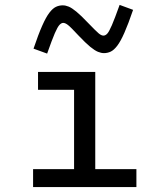

<svg xmlns="http://www.w3.org/2000/svg" viewBox="-20 -756 654 776"><path d="M279.4 -465.3H365V0H279.4ZM133.7 -465.3H322.7V-393H133.7ZM113.7 -72.3H531.3V0H113.7ZM298.2 -611.5Q265.9 -646.4 254.8 -654.9Q243.8 -663.5 235.4 -663.5Q228.3 -663.5 220.6 -655.6Q212.9 -647.7 201.6 -621.8Q190.4 -595.8 170.5 -539.4L115.5 -559.4Q135.1 -617.3 150.6 -652.1Q166 -686.9 179.6 -704.6Q193.2 -722.3 206.1 -728.3Q219 -734.4 233.3 -734.4Q245.3 -734.4 257.8 -729.2Q270.3 -724 288.7 -708.9Q307.1 -693.8 335.2 -664.2Q367.9 -630.3 378.7 -621.2Q389.6 -612.1 398 -612.1Q406.1 -612.1 413.5 -620Q420.8 -627.9 432.3 -654.4Q443.7 -680.9 463.5 -736.2L517.9 -716.2Q498.3 -658.6 482.8 -623.7Q467.4 -588.7 453.8 -571Q440.2 -553.3 427.3 -547.3Q414.4 -541.3 400.1 -541.3Q389.1 -541.3 376.2 -546.5Q363.4 -551.6 344.8 -566.7Q326.3 -581.9 298.2 -611.5Z"/></svg>

Font: Intel One Mono Light
Style: Regular
Weight: 300
Monospace: yes
Designer: Fred Shallcrass
Foundry: Frere-Jones Type LLC
Version: Version 1.004